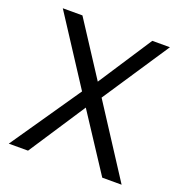

<svg xmlns="http://www.w3.org/2000/svg" viewBox="-121 -765 823 870"><g transform="rotate(20 290.5 -330.0)"><path d="M551.8 -660.2 338.9 -339.8 559.1 0H465.8L287.1 -272.9L107.9 0H15.1L246.1 -335.9L35.2 -660.2H129.9L297.9 -401.9L466.8 -660.2Z"/></g></svg>

Font: Human Sans
Style: Regular
Weight: 400
Designer: Tim Radville
Foundry: Continuum
Version: Version 1.000;FEAKit 1.0